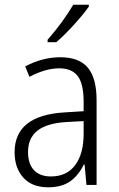

<svg xmlns="http://www.w3.org/2000/svg" viewBox="-20 -785 504 815"><path d="M390 -359V0H347L339 -87H336Q313 -40 277.5 -15Q242 10 184 10Q116 10 79 -31Q42 -72 42 -139Q42 -296 256 -308L335 -313V-353Q335 -429 310 -462Q285 -495 231 -495Q174 -495 105 -459L87 -503Q160 -542 236 -542Q316 -542 353 -497.5Q390 -453 390 -359ZM262 -267Q179 -262 139 -230.5Q99 -199 99 -140Q99 -89 124.5 -62.5Q150 -36 196 -36Q263 -36 299 -84Q335 -132 335 -217V-271ZM357 -757Q334 -724 293 -679Q252 -634 219 -606H182V-616Q248 -692 291 -765H357Z"/></svg>

Font: Noto Sans UI NarrowLight
Style: Regular
Weight: 300
Width: 4
Designer: Monotype Design Team
Foundry: Monotype Imaging Inc.
Version: Version 1.001